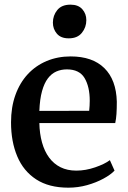

<svg xmlns="http://www.w3.org/2000/svg" viewBox="-20 -814 564 844"><path d="M280.5 11Q195 11 139 -25.5Q83 -62 55.8 -126.8Q28.5 -191.5 28.5 -276Q28.5 -343 47.8 -396.5Q67 -450 102 -487.8Q137 -525.5 185.2 -545.8Q233.5 -566 290.5 -566Q386.5 -566 438.8 -514.5Q491 -463 493.5 -367Q493.5 -336 492 -313.2Q490.5 -290.5 486.5 -273H153Q154 -226 164.8 -187.5Q175.5 -149 196 -121.2Q216.5 -93.5 246.2 -78.8Q276 -64 315.5 -64Q356.5 -64 398.5 -78.5Q440.5 -93 463 -110L483.5 -64Q466.5 -46 434.8 -28.8Q403 -11.5 363 -0.2Q323 11 280.5 11ZM153 -326.5 372 -327Q373 -336.5 373.8 -348.8Q374.5 -361 374.5 -371Q374.5 -432.5 351.8 -470.8Q329 -509 274 -509Q249 -509 227.8 -499.8Q206.5 -490.5 190.5 -469.5Q174.5 -448.5 164.8 -413.5Q155 -378.5 153 -326.5ZM281.5 -645.5Q247.5 -645.5 230 -666Q212.5 -686.5 212.5 -714.5Q212.5 -746 231.8 -769.8Q251 -793.5 289.5 -793.5H290.5Q324 -793.5 341.8 -773.5Q359.5 -753.5 359.5 -725.5Q359.5 -694 340 -669.8Q320.5 -645.5 282.5 -645.5Z"/></svg>

Font: Merriweather 28pt SemiBold
Style: Regular
Weight: 600
Version: Version 2.100